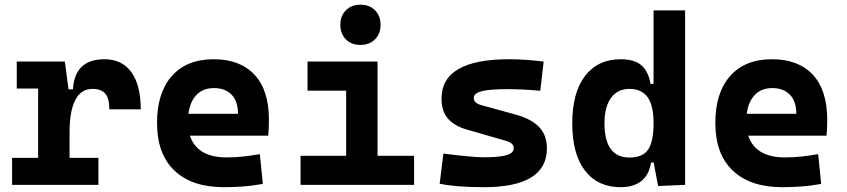

<svg xmlns="http://www.w3.org/2000/svg" viewBox="-20 -776 3556 806"><path d="M272 -222.7V-113.3H393.1V0H30.8V-113.3H140.1V-404.3H50.3V-517.6H252.4L267.6 -400.9H286.1Q293.9 -527.3 418.5 -527.3Q492.2 -527.3 531.5 -473.1Q570.8 -418.9 570.8 -316.9H439Q439 -362.8 422.1 -382.8Q405.3 -402.8 368.2 -402.8Q319.8 -402.8 295.9 -356Q272 -309.1 272 -222.7Z M919.9 9.8Q785.6 9.8 712.4 -59.8Q639.2 -129.4 639.2 -259.8Q639.2 -386.7 701.4 -457Q763.7 -527.3 877 -527.3Q987.8 -527.3 1048.3 -462.4Q1108.9 -397.5 1108.9 -273.4Q1108.9 -238.3 1106 -206.5H777.3Q807.6 -115.2 931.6 -115.2Q966.8 -115.2 1001 -118.9Q1035.2 -122.6 1070.8 -128.9L1083.5 -3.9Q1033.7 4.9 992.7 7.3Q951.7 9.8 919.9 9.8ZM771 -298.3H979Q979 -350.6 952.4 -378.4Q925.8 -406.2 877.9 -406.2Q833 -406.2 805.4 -378.2Q777.8 -350.1 771 -298.3Z M1241.7 0V-122.1H1433.1V-395.5H1271V-517.6H1564.9V-122.1H1718.3V0ZM1493.2 -587.4Q1455.6 -587.4 1432.1 -610.8Q1408.7 -634.3 1408.7 -671.9Q1408.7 -709.5 1432.1 -732.9Q1455.6 -756.3 1493.2 -756.3Q1530.8 -756.3 1554.2 -732.9Q1577.6 -709.5 1577.6 -671.9Q1577.6 -634.3 1554.2 -610.8Q1530.8 -587.4 1493.2 -587.4Z M2010.7 9.8Q1894.5 9.8 1825.7 -4.9L1841.3 -131.3Q1902.8 -123.5 1944.8 -119.6Q1986.8 -115.7 2010.7 -115.7Q2077.1 -115.7 2106.9 -124.8Q2136.7 -133.8 2136.7 -153.8Q2136.7 -174.8 2106 -184.1L1937.5 -232.9Q1885.7 -248 1859.6 -279.1Q1833.5 -310.1 1833.5 -362.3Q1833.5 -527.3 2117.2 -527.3Q2150.4 -527.3 2186.3 -524.9Q2222.2 -522.5 2262.2 -517.6L2248 -395Q2203.6 -398.9 2170.4 -400.4Q2137.2 -401.9 2114.3 -401.9Q2037.6 -401.9 2003.2 -393.3Q1968.8 -384.8 1968.8 -365.2Q1968.8 -343.8 1998 -335.4L2143.1 -295.4Q2210 -277.3 2242.9 -242.9Q2275.9 -208.5 2275.9 -153.3Q2275.9 9.8 2010.7 9.8Z M2585.4 9.8Q2489.3 9.8 2435.8 -59.6Q2382.3 -128.9 2382.3 -258.3Q2382.3 -386.7 2435.8 -457Q2489.3 -527.3 2586.4 -527.3Q2643.1 -527.3 2672.6 -501.7Q2702.1 -476.1 2710.9 -423.8H2723.6V-732.4H2856V0L2742.7 4.9L2724.1 -93.8H2712.9Q2705.1 -42 2672.4 -16.1Q2639.6 9.8 2585.4 9.8ZM2723.6 -258.3Q2723.6 -333.5 2698.5 -368.2Q2673.3 -402.8 2622.6 -402.8Q2572.3 -402.8 2544.9 -365Q2517.6 -327.1 2517.6 -258.3Q2517.6 -114.7 2622.6 -114.7Q2679.2 -114.7 2701.4 -148.9Q2723.6 -183.1 2723.6 -258.3Z M3263.7 9.8Q3129.4 9.8 3056.2 -59.8Q2982.9 -129.4 2982.9 -259.8Q2982.9 -386.7 3045.2 -457Q3107.4 -527.3 3220.7 -527.3Q3331.5 -527.3 3392.1 -462.4Q3452.6 -397.5 3452.6 -273.4Q3452.6 -238.3 3449.7 -206.5H3121.1Q3151.4 -115.2 3275.4 -115.2Q3310.5 -115.2 3344.7 -118.9Q3378.9 -122.6 3414.6 -128.9L3427.2 -3.9Q3377.4 4.9 3336.4 7.3Q3295.4 9.8 3263.7 9.8ZM3114.7 -298.3H3322.8Q3322.8 -350.6 3296.1 -378.4Q3269.5 -406.2 3221.7 -406.2Q3176.8 -406.2 3149.2 -378.2Q3121.6 -350.1 3114.7 -298.3Z"/></svg>

Font: CaskaydiaMono NF
Style: Bold
Weight: 700
Designer: Aaron Bell
Foundry: Saja Typeworks
Version: Version 2111.001; ttfautohint (v1.8.4);Nerd Fonts 3.1.1